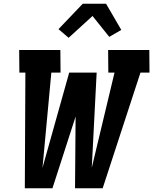

<svg xmlns="http://www.w3.org/2000/svg" viewBox="-20 -1001 815 1021"><path d="M112 0 115 -615H83L82 -735H301L302 -615H253L206 -109L348 -615H494L468 -109L589 -615H556L555 -735H774L775 -615H727L526 0H379L382 -381L259 0ZM345 -800 291 -846 420 -981H544L625 -842L561 -805L472 -916Z"/></svg>

Font: Iosevka Etoile Heavy
Style: Italic
Weight: 900
Italic angle: -9°
Designer: Belleve Invis
Foundry: Belleve Invis
Version: Version 22.1.2; ttfautohint (v1.8.4)